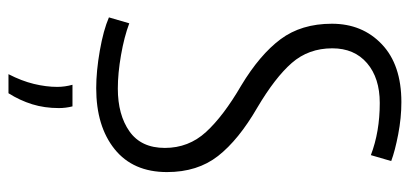

<svg xmlns="http://www.w3.org/2000/svg" viewBox="-277 -473 967 453"><g transform="rotate(90 206.5 -246.5)"><path d="M360 -686 346 -638Q291 -659 223 -659Q164 -659 129 -629Q94 -599 94 -547Q94 -491 128.5 -451.5Q163 -412 234 -370Q310 -326 348 -277.5Q386 -229 386 -157Q386 -77 332 -33.5Q278 10 188 10Q148 10 99.5 1.5Q51 -7 21 -20L35 -68Q67 -56 110 -48.5Q153 -41 189 -41Q251 -41 290 -68.5Q329 -96 329 -152Q329 -208 291.5 -249Q254 -290 182 -332Q109 -376 72.5 -425Q36 -474 36 -546Q36 -618 84.5 -664Q133 -710 221 -710Q258 -710 297 -702.5Q336 -695 360 -686ZM155 217Q171 186 178 157Q185 128 185 102Q185 84 180 66H231Q235 82 235 98Q235 132 226 161Q217 190 200 217Z"/></g></svg>

Font: Georama SemiCondensed Light
Style: Regular
Weight: 300
Width: 4
Designer: Jean-Baptiste Levee
Foundry: Production Type
Version: Version 1.000